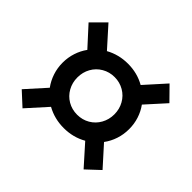

<svg xmlns="http://www.w3.org/2000/svg" viewBox="-133 -761 853 853"><g transform="rotate(45 293.0 -335.0)"><path d="M186.5 -159.7 101.6 -65.4 39.1 -123 122.6 -215.8Q104 -241.2 94 -271.5Q84 -301.8 84 -335Q84 -367.7 93.8 -397.7Q103.5 -427.7 121.6 -452.6L39.1 -543L101.6 -605.5L187 -510.3Q235.4 -537.1 293 -537.1Q351.6 -537.1 399.4 -509.8L485.4 -605.5L546.9 -543L464.8 -452.1Q482.9 -427.2 492.4 -397.5Q502 -367.7 502 -335Q502 -301.3 491.9 -271Q481.9 -240.7 463.4 -215.8L546.9 -123L485.4 -65.4L400.4 -160.6Q352.1 -132.8 293 -132.8Q234.9 -132.8 186.5 -159.7ZM409.2 -335Q409.2 -367.7 394 -394.8Q378.9 -421.9 352.1 -437.5Q325.2 -453.1 293 -453.1Q260.7 -453.1 233.9 -437.5Q207 -421.9 191.9 -394.8Q176.8 -367.7 176.8 -335Q176.8 -302.2 191.9 -275.1Q207 -248 233.6 -232.4Q260.3 -216.8 293 -216.8Q325.7 -216.8 352.3 -232.4Q378.9 -248 394 -275.1Q409.2 -302.2 409.2 -335Z"/></g></svg>

Font: Reddit Sans Vanilla SemiBold
Style: Regular
Weight: 600
Designer: Stephen Hutchings
Foundry: Reddit
Version: Version 1.013